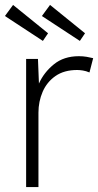

<svg xmlns="http://www.w3.org/2000/svg" viewBox="-33 -759 398 779"><path d="M73 0V-520H121L125 -420Q145 -465 185.5 -498Q226 -531 287 -531Q304 -531 318.5 -528.5Q333 -526 345 -523L330 -465Q316 -471 303 -473Q290 -475 280 -475Q227 -475 192 -450.5Q157 -426 140 -386.5Q123 -347 123 -302V0ZM291 -593 137 -694 170 -739 312 -624ZM141 -593 -13 -694 20 -739 162 -624Z"/></svg>

Font: Lexend Deca ExtraLight
Style: Regular
Weight: 200
Designer: Bonnie Shaver-Troup, Thomas Jockin
Foundry: Lexend
Version: Version 1.008; ttfautohint (v1.8.4.7-5d5b)